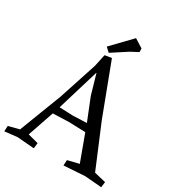

<svg xmlns="http://www.w3.org/2000/svg" viewBox="-215 -1055 1130 1208"><g transform="rotate(30 349.5 -451.0)"><path d="M283 -632 302 -720 351 -728 491 -358 620 -50 704 -30 699 10 577 0 425 10 427 -30 509 -50 439 -240 318 -244 203 -240 138 -50 214 -30 209 10 87 0 -5 10 -3 -30 75 -50 193 -357ZM312 -597 221 -295 318 -291 419 -295 355 -455 314 -597ZM420 -912 482 -873 483 -847 428 -818 317 -746 287 -774Z"/></g></svg>

Font: Alike Angular
Style: Regular
Weight: 400
Version: Version 1.210